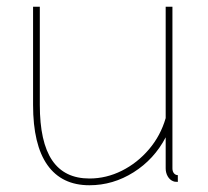

<svg xmlns="http://www.w3.org/2000/svg" viewBox="-20 -539 616 569"><path d="M78 -228V-519H98V-228Q98 -118 134.5 -64Q171 -10 245 -10Q295 -10 341 -33Q387 -56 421.5 -96.5Q456 -137 471 -189V-519H491V-40Q491 -31 495.5 -25.5Q500 -20 507 -20V0Q501 0 498 -0.5Q495 -1 493 -2Q483 -6 477 -16.5Q471 -27 471 -40V-132Q437 -67 376 -28.5Q315 10 245 10Q163 10 120.5 -50Q78 -110 78 -228Z"/></svg>

Font: Raleway Thin Thin
Style: Regular
Weight: 250
Version: Version 4.026